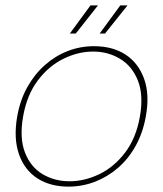

<svg xmlns="http://www.w3.org/2000/svg" viewBox="-20 -683 608 715"><path d="M235 12Q167 12 119 -19Q71 -50 50.5 -109Q30 -168 44 -249Q55 -311 82 -359Q109 -407 147.5 -441Q186 -475 232.5 -493Q279 -511 330 -511Q399 -511 447 -480Q495 -449 516.5 -390Q538 -331 523 -249Q512 -188 485 -139.5Q458 -91 419 -57.5Q380 -24 333 -6Q286 12 235 12ZM239 -8Q295 -8 350 -34.5Q405 -61 446 -115Q487 -169 501 -249Q515 -329 493.5 -383Q472 -437 427 -464Q382 -491 327 -491Q271 -491 216 -464Q161 -437 120.5 -383Q80 -329 66 -249Q52 -169 73 -115Q94 -61 138.5 -34.5Q183 -8 239 -8ZM351 -558 428 -663H455L371 -558ZM240 -558 317 -663H345L262 -558Z"/></svg>

Font: DM Sans 20pt Thin
Style: Italic
Weight: 250
Italic angle: -10°
Version: Version 4.004;gftools[0.9.30]